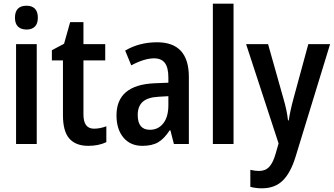

<svg xmlns="http://www.w3.org/2000/svg" viewBox="-20 -780 1809 1040"><path d="M185 -684Q185 -652 169 -636Q153 -620 124 -620Q94 -620 77.5 -636Q61 -652 61 -684Q61 -749 124 -749Q153 -749 169 -733Q185 -717 185 -684ZM179 0H67V-541H179Z M556 -96V-10Q514 10 458 10Q391 10 356 -29Q321 -68 321 -156V-453H261V-508L327 -543L360 -660H432V-541H550V-453H432V-160Q432 -83 489 -83Q522 -83 556 -96Z M1003 -363V0H922L903 -74H899Q870 -29 837 -9.5Q804 10 751 10Q686 10 648.5 -35Q611 -80 611 -155Q611 -320 817 -329L892 -332V-360Q892 -414 873 -439Q854 -464 815 -464Q762 -464 691 -426L658 -506Q734 -551 831 -551Q1003 -551 1003 -363ZM840 -256Q780 -253 753 -228.5Q726 -204 726 -157Q726 -77 792 -77Q837 -77 864.5 -112Q892 -147 892 -210V-259Z M1133 0V-760H1245V0Z M1432 -541 1515 -247Q1534 -183 1540 -128H1544Q1552 -181 1570 -247L1650 -541H1768L1581 69Q1554 157 1511 198.5Q1468 240 1399 240Q1365 240 1336 232V140Q1362 146 1383 146Q1418 146 1439 123Q1460 100 1474 49L1489 -3L1313 -541Z"/></svg>

Font: Noto Sans Display Medium Narrow
Style: Regular
Weight: 500
Width: 4
Designer: Monotype Design team
Foundry: Monotype Imaging Inc.
Version: Version 1.000